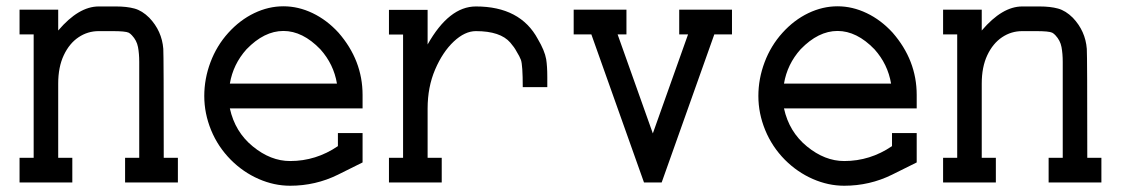

<svg xmlns="http://www.w3.org/2000/svg" viewBox="-20 -574 3526 604"><path d="M539.6 0H373.5V-77.6H418V-379.4Q418 -405.3 414.1 -426Q410.2 -446.8 395 -462.9Q390.1 -468.3 384.8 -471.2Q374.5 -476.1 334 -476.1H290.5Q255.9 -476.1 227.1 -456.8Q198.2 -437.5 180.7 -400.4Q163.1 -363.3 163.1 -311V-77.6H207.5V0H41.5V-77.6H85.9V-465.8H41.5V-543.5H163.1V-478Q227.5 -553.7 290.5 -553.7H344.7Q378.9 -553.7 403.1 -547.1Q427.2 -540.5 449.7 -518.1Q489.3 -476.6 493.7 -420.4Q495.1 -396.5 495.1 -77.6H539.6Z M1040 -311Q1029.8 -372.1 987.8 -418.9Q932.1 -476.6 871.6 -476.6Q811 -476.6 755.4 -418.9Q713.4 -372.1 703.1 -311ZM892.6 10.3Q842.3 10.3 793.7 -11Q745.1 -32.2 706.1 -71.3Q665.5 -112.3 644 -164.8Q622.6 -217.3 622.6 -272Q622.6 -326.2 642.1 -378.2Q661.6 -430.2 698.2 -470.7Q734.9 -511.2 779.8 -532.7Q824.7 -554.2 871.6 -554.2Q918.5 -554.2 963.4 -532.7Q1008.3 -511.2 1044.9 -471.2Q1120.6 -384.3 1120.6 -275.4V-232.9H703.1Q719.2 -159.2 775.4 -113.3Q831.5 -67.4 892.6 -67.4Q974.1 -67.4 1043 -114.3V-155.3H1120.6V-63L1043 -24.4Q972.7 10.3 892.6 10.3Z M1369.6 0H1203.6V-77.6H1248V-465.3H1203.6V-543H1325.2V-434.1Q1392.6 -553.7 1477.1 -553.7Q1616.7 -553.7 1671.9 -451.2Q1693.4 -415 1698.2 -387.7Q1701.7 -365.7 1701.7 -331.5V-299.8H1624.5Q1624.5 -369.6 1618.7 -385.7Q1614.7 -396.5 1605 -412.1Q1598.1 -425.3 1585.4 -439.9Q1554.2 -476.1 1477.1 -476.1Q1442.4 -476.1 1407.5 -443.4Q1372.6 -410.6 1348.9 -355.5Q1325.2 -300.3 1325.2 -232.4V-77.6H1369.6Z M2116.7 -543.5H2282.7V-465.8H2227.1L2061.5 0H2005.9L1840.3 -465.8H1784.7V-543.5H1950.7V-465.8H1922.9L2033.7 -154.3L2144.5 -465.8H2116.7Z M2783.2 -311Q2772.9 -372.1 2731 -418.9Q2675.3 -476.6 2614.7 -476.6Q2554.2 -476.6 2498.5 -418.9Q2456.5 -372.1 2446.3 -311ZM2635.7 10.3Q2585.4 10.3 2536.9 -11Q2488.3 -32.2 2449.2 -71.3Q2408.7 -112.3 2387.2 -164.8Q2365.7 -217.3 2365.7 -272Q2365.7 -326.2 2385.3 -378.2Q2404.8 -430.2 2441.4 -470.7Q2478 -511.2 2522.9 -532.7Q2567.9 -554.2 2614.7 -554.2Q2661.6 -554.2 2706.5 -532.7Q2751.5 -511.2 2788.1 -471.2Q2863.8 -384.3 2863.8 -275.4V-232.9H2446.3Q2462.4 -159.2 2518.6 -113.3Q2574.7 -67.4 2635.7 -67.4Q2717.3 -67.4 2786.1 -114.3V-155.3H2863.8V-63L2786.1 -24.4Q2715.8 10.3 2635.7 10.3Z M3444.8 0H3278.8V-77.6H3323.2V-379.4Q3323.2 -405.3 3319.3 -426Q3315.4 -446.8 3300.3 -462.9Q3295.4 -468.3 3290 -471.2Q3279.8 -476.1 3239.3 -476.1H3195.8Q3161.1 -476.1 3132.3 -456.8Q3103.5 -437.5 3085.9 -400.4Q3068.4 -363.3 3068.4 -311V-77.6H3112.8V0H2946.8V-77.6H2991.2V-465.8H2946.8V-543.5H3068.4V-478Q3132.8 -553.7 3195.8 -553.7H3250Q3284.2 -553.7 3308.3 -547.1Q3332.5 -540.5 3355 -518.1Q3394.5 -476.6 3398.9 -420.4Q3400.4 -396.5 3400.4 -77.6H3444.8Z"/></svg>

Font: Turpis
Style: Regular
Weight: 400
Designer: GGBotNet
Foundry: f0n7
Version: 1.00